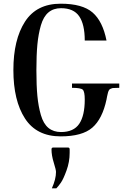

<svg xmlns="http://www.w3.org/2000/svg" viewBox="-20 -731 715 1043"><path d="M358.4 99.6V80.1C358.4 73.6 355.1 70.3 348.6 70.3H269.5C263 70.3 259.8 73.6 259.8 80.1C259.8 102.2 263.8 126.3 272 152.3C280.1 178.4 284.2 195.3 284.2 203.1C284.2 229.2 276.7 258.8 261.7 292H286.1C293.3 284.8 301.4 274.7 310.5 261.7C319.7 248.7 329.9 226.6 341.3 195.3C352.7 164.1 358.4 132.2 358.4 99.6ZM440.4 -510.7H558.6C544.9 -580.4 519.7 -631.2 482.9 -663.1C446.1 -695 388.3 -710.9 309.6 -710.9C222.3 -710.9 157.7 -678.4 115.7 -613.3C73.7 -548.2 52.7 -460.6 52.7 -350.6C52.7 -239.9 73.7 -152.2 115.7 -87.4C157.7 -22.6 222.3 9.8 309.6 9.8C387.7 9.8 445 -6 481.4 -37.6C517.9 -69.2 543.6 -120.1 558.6 -190.4C559.2 -194.3 560.2 -199.5 561.5 -206.1C562.8 -212.6 563.8 -217 564.5 -219.2C565.1 -221.5 565.9 -224.8 566.9 -229C567.9 -233.2 568.8 -236 569.8 -237.3C570.8 -238.6 572.1 -240.6 573.7 -243.2C575.4 -245.8 577.3 -247.4 579.6 -248C581.9 -248.7 584.3 -249.7 586.9 -251C589.5 -252.3 592.9 -252.9 597.2 -252.9C601.4 -252.9 606 -253.1 610.8 -253.4C615.7 -253.7 621.4 -253.9 627.9 -253.9V-277.3H371.1V-253.9C403 -253.9 422.5 -250.5 429.7 -243.7C436.8 -236.8 440.4 -219.1 440.4 -190.4C440.4 -131.8 430.3 -87.7 410.2 -58.1C390 -28.5 357.1 -13.7 311.5 -13.7C284.2 -13.7 261.4 -21.2 243.2 -36.1C224.9 -51.1 211.3 -74.4 202.1 -106C193 -137.5 186.7 -172 183.1 -209.5C179.5 -246.9 177.7 -293.6 177.7 -349.6C177.7 -404.9 179.5 -451.5 183.1 -489.3C186.7 -527 193 -561.7 202.1 -593.3C211.3 -624.8 224.9 -648.3 243.2 -663.6C261.4 -678.9 284.2 -686.5 311.5 -686.5C357.1 -686.5 390 -671.9 410.2 -642.6C430.3 -613.3 440.4 -569.3 440.4 -510.7Z"/></svg>

Font: TriodPostnaja
Style: Medium
Weight: 500
Version: 20110805; ttfautohint (v0.96) -l 8 -r 50 -G 200 -x 14 -w "G"